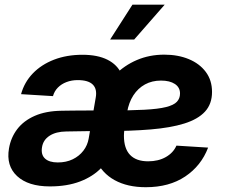

<svg xmlns="http://www.w3.org/2000/svg" viewBox="-20 -782 957 814"><path d="M191.4 8.3Q99.6 8.3 52.5 -35.4Q5.4 -79.1 18.1 -152.8Q25.9 -198.7 53 -234.4Q80.1 -270 127.2 -290.8Q174.3 -311.5 241.2 -312.5Q267.1 -313 291.5 -313.2Q315.9 -313.5 342 -313.5Q368.2 -313.5 398.9 -314L387.2 -226.6Q356 -226.1 323.5 -225.6Q291 -225.1 260.7 -224.6Q217.3 -224.1 190.2 -206.5Q163.1 -189 158.2 -158.2Q152.8 -126.5 170.7 -109.9Q188.5 -93.3 225.1 -93.3Q260.7 -93.3 288.3 -106.7Q315.9 -120.1 333.5 -143.1Q351.1 -166 356 -194.8L385.7 -367.2Q392.6 -404.3 373.5 -423.3Q354.5 -442.4 309.6 -442.4Q283.7 -442.4 262 -434.1Q240.2 -425.8 225.3 -410.6Q210.4 -395.5 204.6 -374.5L69.3 -382.8Q83 -433.1 119.1 -470.7Q155.3 -508.3 209.2 -529.1Q263.2 -549.8 329.6 -549.8Q394 -549.8 436 -528.6Q478 -507.3 495.4 -467.8Q512.7 -428.2 503.4 -374.5L469.2 -165.5L460.9 -160.2Q446.8 -108.9 410.6 -71.3Q374.5 -33.7 319.6 -12.7Q264.6 8.3 191.4 8.3ZM598.1 11.7Q520.5 11.7 466.3 -18.1Q412.1 -47.9 386.7 -104.7Q361.3 -161.6 369.6 -241.2Q375 -309.1 400.1 -365.5Q425.3 -421.9 466.3 -463.4Q507.3 -504.9 560.5 -527.6Q613.8 -550.3 676.3 -550.3Q734.4 -550.3 780 -531.5Q825.7 -512.7 852.3 -477.3Q878.9 -441.9 878.9 -392.1Q878.9 -341.3 849.1 -308.8Q819.3 -276.4 761.2 -258.3Q703.1 -240.2 618.4 -233.2Q533.7 -226.1 423.3 -226.1L438.5 -313.5Q531.7 -313.5 591.3 -316.7Q650.9 -319.8 683.8 -328.1Q716.8 -336.4 730 -350.6Q743.2 -364.7 743.2 -385.7Q743.2 -411.6 721.4 -426Q699.7 -440.4 662.6 -440.4Q624.5 -440.4 594.7 -424.1Q564.9 -407.7 545.4 -377.7Q525.9 -347.7 518.6 -305.2Q515.1 -285.6 512.2 -266.8Q509.3 -248 507.3 -232.7Q505.4 -217.3 505.4 -206.5Q505.4 -152.3 531.5 -125.2Q557.6 -98.1 607.9 -98.1Q651.4 -98.1 683.1 -116.2Q714.8 -134.3 728 -164.6L862.3 -156.2Q833 -79.1 765.1 -33.7Q697.3 11.7 598.1 11.7ZM446.8 -614.3 541.5 -762.2H678.2L548.8 -614.3Z"/></svg>

Font: Inter 17pt
Style: Bold Italic
Weight: 700
Italic angle: -9.3988°
Version: Version 4.001;git-66647c0bb